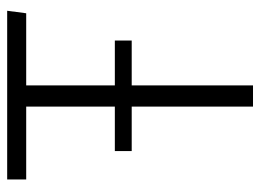

<svg xmlns="http://www.w3.org/2000/svg" viewBox="-115 -609 725 535"><g transform="rotate(-90 247.5 -341.5)"><path d="M277 -631V-384H402V-337H277V1H218V-337H94V-384H218V-631H15V-684H485L478 -631Z"/></g></svg>

Font: Fira Sans Light
Style: Regular
Weight: 300
Designer: bBox Type GmbH & Carrois Corporate GbR & Edenspiekermann AG
Foundry: bBox Type GmbH & Carrois Corporate GbR & Edenspiekermann AG
Version: Version 4.301